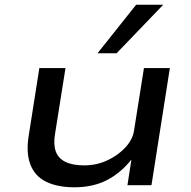

<svg xmlns="http://www.w3.org/2000/svg" viewBox="-20 -786 812 815"><path d="M296 9Q223 9 175 -15Q127 -39 108.5 -89Q90 -139 102 -211L147 -497H258L214 -220Q206 -174 216.5 -144Q227 -114 257.5 -99Q288 -84 337 -84Q390 -84 436 -105.5Q482 -127 513 -161Q544 -195 549 -232L591 -497H701L623 0H521L538 -110H539Q492 -51 433 -21Q374 9 296 9ZM394 -560 558 -766H673L475 -560Z"/></svg>

Font: Nunito Sans 7pt Expanded Medium
Style: Italic
Weight: 500
Width: 7
Italic angle: -9°
Designer: Vernon Adams
Foundry: Vernon Adams
Version: Version 3.101;gftools[0.9.27]